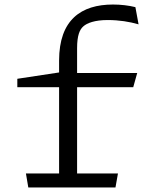

<svg xmlns="http://www.w3.org/2000/svg" viewBox="-20 -828 660 848"><path d="M592 -720.5 578 -796.5C547.5 -804 513.5 -808 479 -808C338.5 -808 241 -740.5 241 -560.5V-508L56.5 -480V-443H241V-62H94.5L105 0H490L501 -62H320.5V-443H568.5L586 -505.5H320.5V-615C320.5 -672 332 -697.5 348 -711.5C364 -726 398 -739.5 455.5 -739.5C507 -739.5 552 -732 592 -720.5Z"/></svg>

Font: Monaspace Argon Light
Style: Regular
Weight: 300
Designer: Riley Cran & the Lettermatic Team
Foundry: Lettermatic
Version: Version 1.000 (Monaspace Argon)